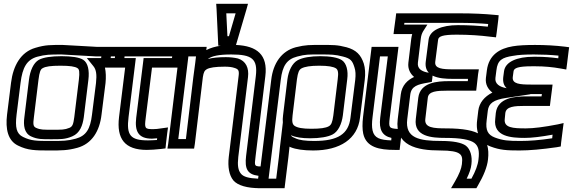

<svg xmlns="http://www.w3.org/2000/svg" viewBox="-20 -755 3008 1008"><path d="M310 -519C247 -519 219 -520 166 -504C89 -482 49 -410 38 -321L17 -153C8 -78 21 -17 74 9C126 35 166 35 242 35C303 35 335 35 386 21C462 0 503 -66 513 -153L534 -319C537 -349 536 -377 531 -400H602H627L630 -425L637 -484L640 -509H615H488C472 -509 329 -519 310 -519ZM304 -469C321 -469 464 -459 482 -459H584L583 -450H494H436L470 -408C485 -390 489 -364 484 -319L463 -153C454 -77 432 -42 378 -27C334 -15 310 -15 248 -15C172 -15 144 -15 101 -36C66 -53 59 -86 67 -153L88 -321C98 -400 120 -441 175 -457C220 -469 241 -469 304 -469ZM370 -140C365 -103 361 -91 345 -84C318 -73 304 -74 256 -74C208 -74 193 -73 169 -84C154 -91 153 -103 158 -140L182 -336C187 -377 193 -392 204 -397C219 -406 247 -410 297 -410C346 -410 374 -406 387 -397C396 -392 399 -377 394 -336L370 -140ZM420 -140 444 -336C450 -385 442 -425 417 -441C397 -454 356 -460 303 -460C250 -460 208 -454 184 -441C156 -425 138 -385 132 -336L108 -140C102 -97 107 -56 143 -39C177 -23 203 -24 249 -24C296 -24 322 -23 359 -39C400 -56 414 -97 420 -140Z M745 -136 778 -400H902H927L930 -425L937 -484L940 -509H915H543H518L515 -484L508 -425L505 -400H530H637L605 -141C591 -26 635 32 751 32C771 32 797 30 826 27L849 24L851 2L858 -57L862 -86L833 -82C810 -78 794 -77 784 -77C740 -77 738 -81 745 -136ZM695 -136C687 -67 705 -27 778 -27C785 -27 794 -28 805 -29L804 -20C786 -19 770 -18 757 -18C664 -18 643 -45 655 -141L690 -425L693 -450H668H561L562 -459H884L883 -450H759H734L731 -425L695 -136Z M995 -350 989 -300 956 -25H916L969 -459H1009L1005 -425L995 -350ZM1272 64C1264 130 1278 161 1337 168L1335 183C1285 181 1258 173 1245 157C1230 139 1226 113 1231 69L1282 -350C1288 -398 1271 -435 1229 -448C1212 -452 1190 -455 1166 -455C1128 -455 1095 -452 1071 -445C1091 -461 1129 -469 1194 -469C1302 -469 1334 -447 1323 -355L1272 64ZM1224 -536 1274 -706 1282 -735H1253H1145H1115L1117 -706L1125 -536L1126 -515H1140C1110 -511 1084 -503 1063 -492L1065 -509H1040H950H925L922 -484L863 0L859 25H884H974H999L1003 0L1045 -350C1049 -376 1054 -385 1066 -392C1081 -400 1110 -405 1160 -405C1181 -405 1197 -403 1209 -399C1233 -392 1237 -385 1232 -350L1181 69C1175 121 1183 165 1205 192C1228 219 1278 233 1345 233H1354H1379L1382 208L1390 144L1393 119H1368C1313 119 1315 121 1322 64L1373 -355C1387 -468 1329 -514 1219 -519L1224 -536ZM1182 -565H1174L1168 -685H1217L1182 -565Z M1500 15C1502 16 1504 17 1506 18C1533 29 1574 35 1624 35C1766 35 1857 -26 1870 -137L1895 -336C1899 -368 1897 -398 1890 -421C1875 -467 1850 -493 1799 -507C1750 -520 1726 -519 1667 -519C1608 -519 1585 -520 1533 -507C1458 -487 1414 -423 1404 -336L1337 208L1334 233H1359H1449H1474L1477 208L1494 71C1495 61 1498 38 1500 15ZM1730 -149C1725 -112 1719 -99 1706 -92C1690 -83 1662 -79 1614 -79C1569 -79 1542 -84 1527 -94C1515 -102 1512 -116 1516 -149L1539 -339C1544 -375 1550 -389 1563 -396C1580 -405 1609 -410 1656 -410C1703 -410 1730 -405 1744 -396C1754 -389 1758 -375 1753 -339L1730 -149ZM1780 -149 1803 -339C1809 -384 1799 -423 1775 -439C1754 -453 1713 -460 1662 -460C1611 -460 1569 -453 1543 -439C1514 -423 1495 -384 1489 -339L1466 -149C1464 -136 1464 -124 1465 -112L1457 -44C1454 -23 1446 50 1444 71L1430 183H1390L1454 -336C1463 -410 1486 -444 1540 -458C1584 -470 1601 -469 1661 -469C1721 -469 1738 -469 1781 -458C1820 -448 1830 -437 1841 -401C1847 -383 1848 -363 1845 -336L1820 -137C1810 -52 1755 -15 1630 -15C1583 -15 1552 -19 1531 -29C1514 -36 1509 -40 1508 -45C1531 -34 1566 -29 1608 -29C1659 -29 1701 -36 1726 -49C1755 -64 1774 -103 1780 -149Z M2026 -136 2069 -484 2072 -509H2047H1956H1931L1928 -484L1886 -141C1882 -107 1882 -76 1887 -53C1903 19 1972 32 2053 32H2078L2081 7L2088 -53L2091 -76L2068 -78C2022 -81 2020 -85 2026 -136ZM1976 -136C1969 -75 1986 -42 2035 -31L2034 -18C1975 -20 1945 -30 1936 -70C1932 -88 1932 -110 1936 -141L1975 -459H2016L1976 -136Z M2154 -351C2120 -335 2090 -308 2084 -259L2068 -129C2051 10 2169 35 2290 35C2347 35 2378 41 2392 52C2405 61 2409 75 2405 107C2402 131 2391 159 2369 197L2348 233H2387H2465H2481L2489 219C2519 168 2538 121 2542 82C2549 25 2536 -23 2503 -47C2471 -70 2409 -81 2324 -81C2255 -81 2207 -84 2213 -131L2226 -242C2230 -276 2273 -279 2330 -279H2455H2480L2483 -304L2490 -366L2494 -391H2469H2361C2303 -391 2261 -394 2265 -430L2280 -546C2282 -564 2303 -573 2378 -573C2442 -573 2501 -569 2556 -562L2584 -559L2588 -587L2596 -652L2598 -675L2576 -677C2525 -682 2464 -685 2393 -685H2085H2060L2057 -660L2049 -601L2046 -576H2071H2144C2142 -568 2140 -559 2139 -551L2124 -426C2120 -393 2134 -368 2154 -351ZM2231 -373C2194 -379 2170 -394 2174 -426L2189 -551C2191 -569 2195 -579 2201 -590L2224 -626H2183H2102L2103 -635H2386C2446 -635 2498 -633 2543 -629L2541 -615C2492 -620 2439 -623 2384 -623C2299 -623 2236 -597 2230 -546L2215 -430C2212 -404 2219 -386 2231 -373ZM2250 -346V-348L2251 -358C2281 -343 2322 -341 2354 -341H2437L2436 -329H2336C2277 -329 2186 -323 2176 -242L2163 -131C2151 -37 2248 -31 2318 -31C2399 -31 2446 -22 2470 -5C2491 11 2498 35 2492 82C2489 111 2477 143 2455 183H2430C2444 155 2453 129 2455 107C2460 66 2450 29 2426 10C2403 -7 2357 -15 2296 -15C2180 -15 2106 -30 2118 -129L2134 -259C2140 -303 2173 -312 2226 -321L2247 -325L2250 -346Z M2630 -131 2633 -162C2638 -196 2680 -199 2737 -199H2842H2867L2870 -224L2878 -286L2881 -311H2856H2768C2710 -311 2668 -314 2672 -350L2676 -380C2678 -398 2700 -407 2774 -407H2790C2837 -407 2881 -403 2925 -395L2953 -390L2957 -420L2965 -485L2968 -507L2946 -510C2896 -516 2843 -519 2789 -519C2741 -519 2701 -517 2672 -512C2604 -501 2546 -467 2536 -385L2531 -346C2527 -312 2542 -287 2565 -269C2523 -248 2496 -215 2491 -174L2485 -124C2476 -55 2504 -5 2555 14C2605 33 2641 35 2707 35C2760 35 2825 29 2902 18L2924 14L2926 -7L2935 -78L2939 -109L2908 -102C2836 -88 2781 -81 2741 -81C2672 -81 2624 -84 2630 -131ZM2640 -292C2603 -298 2577 -315 2581 -346L2586 -385C2592 -440 2616 -453 2674 -462H2675C2700 -467 2736 -469 2783 -469C2828 -469 2871 -467 2912 -463L2911 -449C2873 -454 2835 -457 2797 -457H2781C2695 -457 2632 -431 2626 -380L2622 -350C2619 -323 2626 -305 2640 -292ZM2580 -131C2568 -37 2665 -31 2735 -31C2772 -31 2821 -37 2881 -48L2879 -29C2813 -19 2759 -15 2713 -15C2649 -15 2621 -17 2578 -33C2542 -47 2528 -70 2535 -124L2541 -174C2546 -212 2570 -231 2638 -241L2764 -260V-261H2825L2823 -249H2743C2685 -249 2593 -243 2583 -162L2580 -131Z"/></svg>

Font: Gamestation Display Outline
Style: Italic
Weight: 400
Designer: Jonas Hecksher
Foundry: Jonas Hecksher, Playtypeª, e-types AS
Version: Version 1.003